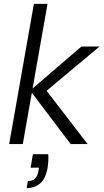

<svg xmlns="http://www.w3.org/2000/svg" viewBox="-20 -740 533 986"><path d="M343 0 135 -275 398 -501H491L186 -246L193 -308L430 0ZM27 0 154 -720H224L97 0ZM117 226 123 190Q148 190 161 176Q174 162 178 135L180 121H137L149 52H228Q229 70 228 87.5Q227 105 225 119Q215 177 186.5 201.5Q158 226 117 226Z"/></svg>

Font: DM Sans 17pt Light
Style: Italic
Weight: 300
Italic angle: -10°
Version: Version 4.004;gftools[0.9.30]